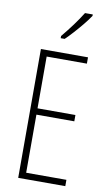

<svg xmlns="http://www.w3.org/2000/svg" viewBox="-103 -998 590 1048"><g transform="rotate(10 192.5 -474.5)"><path d="M338 0H77V-714H338V-679H115V-392H325V-357H115V-35H338ZM323 -941Q307 -917 284.5 -889.5Q262 -862 238 -835.5Q214 -809 195 -791H173V-803Q206 -843 231 -877Q256 -911 280 -949H323Z"/></g></svg>

Font: Noto Sans Lao Looped ExtraCondensed ExtraLight
Style: Regular
Weight: 200
Width: 2
Designer: Mark Frömberg, Ben Mitchell
Foundry: The Fontpad Ltd
Version: Version 1.002; ttfautohint (v1.8.4.7-5d5b)